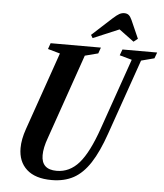

<svg xmlns="http://www.w3.org/2000/svg" viewBox="-63 -1023 930 1088"><g transform="rotate(5 402.0 -479.0)"><path d="M271.5 10.5Q178 10.5 129.2 -33.8Q80.5 -78 80.5 -155Q80.5 -204.5 101.5 -264.5L256 -708L186.5 -727.5L198.5 -761.5H484.5L472.5 -727.5L397.5 -708L229.5 -225Q208.5 -168 208.5 -125.5Q208.5 -44 295 -44Q369 -44 422.2 -104.8Q475.5 -165.5 524.5 -307L664.5 -708L594.5 -727.5L607 -761.5H804.5L792 -727.5L717.5 -708L568 -280Q531.5 -174.5 490 -110.8Q448.5 -47 395.8 -18.2Q343 10.5 271.5 10.5ZM433 -811 422.5 -828.5 536 -932.5Q558 -952.5 571.8 -960Q585.5 -967.5 600 -967.5Q615.5 -967.5 625.2 -959.5Q635 -951.5 643.5 -932.5L689 -829.5L665.5 -811L581 -873.5Z"/></g></svg>

Font: Libre Caslon Condensed Bold
Style: Italic
Weight: 700
Italic angle: -22.583°
Designer: Pablo Impallari, Rodrigo Fuenzalida, Katja Schimmel, Ertekin Erdin
Foundry: Pablo Impallari, Rodrigo Fuenzalida
Version: Version 2.000; ttfautohint (v1.8.4.7-5d5b);gftools[0.9.33]